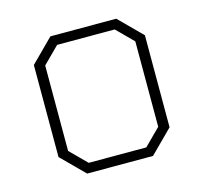

<svg xmlns="http://www.w3.org/2000/svg" viewBox="-80 -586 712 673"><g transform="rotate(-15 276.5 -249.0)"><path d="M75 -82V-416L157 -498H396L478 -416V-82L396 0H157ZM381 -35 440 -94V-404L381 -463H172L113 -404V-94L172 -35Z"/></g></svg>

Font: Chakra Petch ExtraLight
Style: Regular
Weight: 275
Designer: Katatrad Aksorn Co.,Ltd.
Foundry: Cadson Demak Co.,Ltd.
Version: Version 1.000; ttfautohint (v1.6)